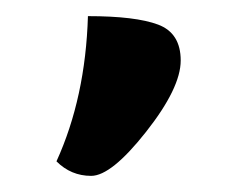

<svg xmlns="http://www.w3.org/2000/svg" viewBox="-20 -770 294 238"><path d="M50 -570Q86 -649 89 -750Q148 -750 176 -739.5Q204 -729 204 -695Q204 -661 161 -606.5Q118 -552 93 -552Q68 -552 50 -570Z"/></svg>

Font: Salsa
Style: Regular
Weight: 400
Designer: John Vargas Beltrn
Foundry: John Vargas Beltran
Version: Version 1.002